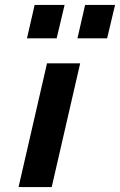

<svg xmlns="http://www.w3.org/2000/svg" viewBox="-20 -756 485 776"><path d="M89 -601 120 -736H241L209 -601ZM293 -601 324 -736H445L413 -601ZM55 0 170 -500H304L189 0Z"/></svg>

Font: Titillium Web
Style: Bold Italic
Weight: 700
Italic angle: -13°
Version: Version 1.002;PS 57.000;hotconv 1.0.70;makeotf.lib2.5.55311